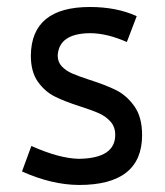

<svg xmlns="http://www.w3.org/2000/svg" viewBox="-20 -509 464 541"><path d="M42 -25.9 68.4 -97.7Q147 -62.5 202.6 -61.5Q304.2 -63 304.7 -128.4Q304.7 -151.4 291.7 -166Q278.8 -180.7 259.5 -189.5Q240.2 -198.2 206.5 -209Q162.1 -223.1 134.3 -237.1Q106.4 -251 86.7 -278.8Q66.9 -306.6 66.9 -352.5Q68.4 -489.3 233.4 -489.3Q309.1 -489.3 365.2 -463.4L337.4 -390.6Q281.2 -415.5 233.4 -415.5Q146 -414.6 142.6 -352.5Q142.6 -334 154.3 -321.8Q166 -309.6 183.3 -302Q200.7 -294.4 231.9 -284.2Q278.3 -269.5 307.9 -254.6Q337.4 -239.7 358.9 -209.2Q380.4 -178.7 380.4 -128.4Q380.4 12.2 202.6 12.2Q125.5 11.7 42 -25.9Z"/></svg>

Font: Selawik
Style: Regular
Weight: 400
Designer: Aaron Bell
Foundry: Microsoft Corporation
Version: Version 1.01